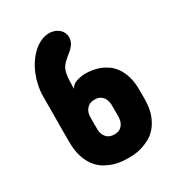

<svg xmlns="http://www.w3.org/2000/svg" viewBox="-167 -786 818 892"><g transform="rotate(-30 242.0 -340.0)"><path d="M59.6 -200.2V-239.3Q59.6 -259.8 59.8 -293Q60.1 -326.2 60.1 -351.6Q60.1 -376 60.3 -402.6Q60.5 -429.2 60.5 -441.4Q60.5 -469.7 66.4 -499Q78.6 -558.1 109.9 -605Q125.5 -628.4 145 -646Q164.1 -663.6 186.3 -673.6Q208.5 -683.6 233.4 -683.6Q265.1 -681.6 283.9 -663.8Q302.7 -646 302.7 -621.1Q302.7 -586.4 266.6 -558.6Q247.1 -543 233.2 -529.5Q219.2 -516.1 212.4 -499.5Q208.5 -489.3 206.1 -475.6Q204.1 -461.9 203.1 -443.8Q202.1 -425.8 202.1 -401.4Q211.9 -421.4 236.3 -429Q260.7 -436.5 283.2 -436.5Q290 -436.5 298.3 -435.8Q306.6 -435.1 315.9 -434.1Q334.5 -431.6 354.5 -424.6Q374.5 -417.5 394 -404.3Q413.1 -391.6 428.7 -370.1Q443.8 -349.1 453.4 -318.1Q462.9 -287.1 462.9 -245.1V-200.2Q462.9 -151.9 451.2 -117.2Q439 -83 420.4 -60.3Q401.9 -37.6 378.9 -24.9Q356.4 -12.7 334 -5.9Q312 1 293.2 2.4Q274.4 3.9 264.6 3.9Q251.5 3.9 231.4 2.4Q210.9 1 188.2 -5.6Q165.5 -12.2 142.6 -24.9Q119.6 -37.6 101.1 -60.5Q82.5 -83.5 71 -117.4Q59.6 -151.4 59.6 -200.2ZM202.1 -252.9V-181.6Q203.1 -165 209.5 -152.8Q214.8 -141.6 226.6 -132.8Q238.3 -124 259.8 -124Q281.2 -124 292.5 -132.8Q303.7 -141.6 309.1 -152.8Q314.9 -165 316.4 -181.6V-252.9Q314.9 -269.5 309.1 -281.7Q303.7 -292.5 292.2 -301.5Q280.8 -310.5 259.8 -310.5Q238.3 -310.5 226.6 -301.5Q214.8 -292.5 209.5 -281.7Q203.1 -269.5 202.1 -252.9Z"/></g></svg>

Font: Dangrek
Style: Regular
Weight: 400
Designer: Danh Hong
Version: Version 8.001; ttfautohint (v1.8.3)